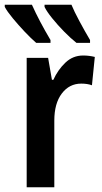

<svg xmlns="http://www.w3.org/2000/svg" viewBox="-46 -786 429 806"><path d="M303 -553Q328 -553 352 -547L340 -428Q321 -435 295 -435Q245 -435 213.5 -393.5Q182 -352 182 -280V0H66V-543H156L172 -451H178Q197 -493 228.5 -523Q260 -553 303 -553ZM254 -766Q265 -739 287.5 -697Q310 -655 332 -618V-606H275Q251 -625 223.5 -653Q196 -681 173 -709.5Q150 -738 141 -757V-766ZM88 -766Q119 -697 166 -618V-606H106Q85 -624 58 -652.5Q31 -681 7.5 -709.5Q-16 -738 -26 -757V-766Z"/></svg>

Font: Noto Sans Condensed SemiBold
Style: Regular
Weight: 600
Width: 3
Designer: Monotype Design Team
Foundry: Monotype Imaging Inc.
Version: Version 2.013; ttfautohint (v1.8.4.7-5d5b)